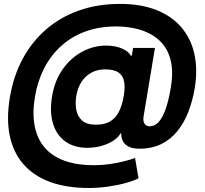

<svg xmlns="http://www.w3.org/2000/svg" viewBox="-20 -744 1038 974"><path d="M430.3 209.6Q317 209.6 233.7 178.9Q150.4 148.1 98.8 89Q47.3 29.9 29.5 -55.2Q11.8 -140.3 29.9 -249.2Q47.6 -356.4 94.1 -443.8Q140.7 -531.1 212.9 -593.9Q285.1 -656.8 380 -690.5Q475 -724.2 589.3 -724.2Q695 -724.2 773.3 -693.2Q851.6 -662.2 900.1 -605.3Q948.7 -548.3 966.1 -469.9Q983.5 -391.4 967.8 -296.5Q956.9 -232 935.4 -176.4Q913.8 -120.7 879.8 -78.7Q845.8 -36.7 798.1 -13.2Q750.4 10.3 687.3 10.3Q655 10.3 634.5 0.7Q614 -8.9 604.3 -26.4Q594.7 -43.8 594.6 -66.8H590.7Q579.8 -46.5 554.6 -30.1Q529.4 -13.8 495.4 -4Q461.3 5.8 423.7 5.8Q355.5 5.8 310.8 -26.8Q266.2 -59.3 248.7 -117.7Q231.2 -176.2 243.9 -254.1Q257.3 -335.4 298.6 -393.4Q339.8 -451.4 397.5 -482Q455.1 -512.7 517.9 -512.7Q568.4 -512.7 602.3 -496.2Q636.2 -479.8 643.1 -461.5H648.5L655.2 -501H766.1L708.5 -154.5Q704.5 -130 713 -116.7Q721.6 -103.3 740 -103.3Q764.7 -103.3 784.7 -124.9Q804.7 -146.4 820.4 -191Q836.1 -235.5 847.3 -304.9Q858.3 -372.1 849.2 -422.5Q840.1 -472.9 814.7 -508.7Q789.3 -544.5 751.4 -566.7Q713.5 -589 666.9 -599.4Q620.3 -609.8 568.8 -609.8Q480.4 -609.8 409.6 -582.9Q338.9 -556 287 -507.8Q235.1 -459.6 202.5 -394.5Q169.9 -329.5 157.3 -253.3Q143.4 -169.1 156 -104.4Q168.6 -39.6 206.6 4.6Q244.6 48.8 307.6 71.5Q370.5 94.1 457.4 94.1Q498.5 94.1 538.5 88.2Q578.4 82.2 611.7 73.6Q644.9 65 665.1 57.6L682.7 160.5Q658.9 172.9 618.8 184.1Q578.6 195.3 529.8 202.4Q481.1 209.6 430.3 209.6ZM466.6 -111.3Q510.4 -111.3 538.7 -128.1Q567 -144.9 583.5 -177.7Q600 -210.5 608 -258.6Q615.1 -301.5 609.4 -331.2Q603.7 -361 580.8 -376.5Q557.9 -392 512.9 -392Q473.7 -392 443.3 -375.3Q412.8 -358.6 393.4 -328.6Q373.9 -298.6 367.1 -258Q360.9 -220.2 367 -186.7Q373.1 -153.2 396.8 -132.3Q420.4 -111.3 466.6 -111.3Z"/></svg>

Font: Inter Tight
Style: Italic
Weight: 400
Italic angle: -9.39999°
Designer: Rasmus Andersson
Foundry: rsms
Version: Version 3.002